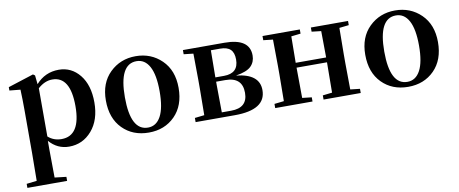

<svg xmlns="http://www.w3.org/2000/svg" viewBox="-69 -847 3357 1404"><g transform="rotate(-10 1609.5 -145.5)"><path d="M246 -443V-85Q287 -48 346 -48Q487 -48 487 -268Q487 -489 353 -489Q297 -489 246 -443ZM235 -540 242 -474Q310 -551 412 -551Q506 -551 567 -475.5Q628 -400 628 -271Q628 -141 560.5 -62.5Q493 16 391 16Q304 16 244 -53V16Q244 76 246 220L332 230V260H37V230L113 221Q115 77 115 16V-306Q115 -384 112 -456L31 -464V-489L221 -550Z M983 16Q864 16 788.5 -60.5Q713 -137 713 -269Q713 -399 791 -475Q869 -551 983 -551Q1097 -551 1175 -475Q1253 -399 1253 -269Q1253 -137 1177 -60.5Q1101 16 983 16ZM983 -21Q1045 -21 1078.5 -83Q1112 -145 1112 -268Q1112 -390 1078.5 -452Q1045 -514 983 -514Q854 -514 854 -268Q854 -21 983 -21Z M1533 -37H1602Q1725 -37 1725 -149Q1725 -265 1599 -265H1531V-235Q1531 -151 1533 -37ZM1601 -498H1533Q1531 -390 1531 -297H1595Q1703 -297 1703 -400Q1703 -450 1678.5 -474Q1654 -498 1601 -498ZM1332 -535H1640Q1827 -535 1827 -408Q1827 -360 1795.5 -328.5Q1764 -297 1682 -284Q1854 -266 1854 -146Q1854 0 1623 0H1332V-31L1403 -39Q1405 -153 1405 -235V-300Q1405 -382 1403 -496L1332 -504Z M2558 -504 2487 -496Q2485 -382 2485 -300V-235Q2485 -153 2487 -39L2558 -31V0H2282V-31L2352 -39Q2354 -153 2354 -264H2128Q2128 -153 2130 -39L2200 -31V0H1923V-31L1994 -39Q1996 -153 1996 -235V-300Q1996 -382 1994 -496L1923 -504V-535H2200V-504L2130 -496Q2128 -384 2128 -300H2354Q2354 -386 2352 -496L2282 -504V-535H2558Z M2909 16Q2790 16 2714.5 -60.5Q2639 -137 2639 -269Q2639 -399 2717 -475Q2795 -551 2909 -551Q3023 -551 3101 -475Q3179 -399 3179 -269Q3179 -137 3103 -60.5Q3027 16 2909 16ZM2909 -21Q2971 -21 3004.5 -83Q3038 -145 3038 -268Q3038 -390 3004.5 -452Q2971 -514 2909 -514Q2780 -514 2780 -268Q2780 -21 2909 -21Z"/></g></svg>

Font: Swei Spring CJKtc
Style: Bold
Weight: 700
Version: Version 1.021